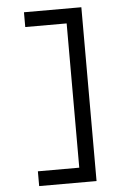

<svg xmlns="http://www.w3.org/2000/svg" viewBox="-60 -843 706 993"><g transform="rotate(-5 293.0 -347.0)"><path d="M102.5 104.5V27.8H317.4V-721.2H102.5V-797.9H400.4V104.5Z"/></g></svg>

Font: Cascadia Code PL SemiLight
Style: Regular
Weight: 350
Monospace: yes
Designer: Aaron Bell
Foundry: Saja Typeworks
Version: Version 2404.023; ttfautohint (v1.8.4)